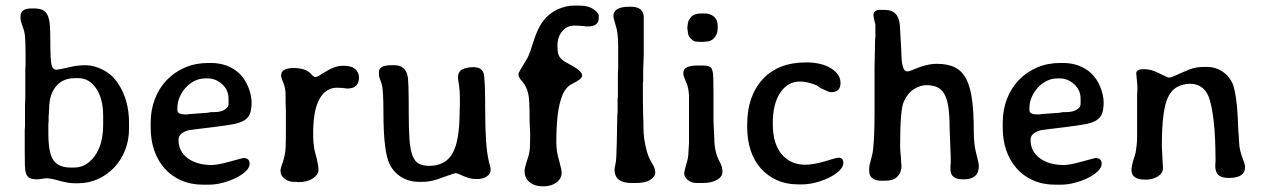

<svg xmlns="http://www.w3.org/2000/svg" viewBox="-20 -651 4493 683"><path d="M68 -114V-191L69 -201V-281L70 -301V-403L71 -423V-443Q71 -473 70.5 -492.5Q70 -512 69 -521Q68 -537 60 -558Q53 -578 53 -584V-593Q53 -621 92 -621H100Q119 -621 130.5 -616Q142 -611 148.5 -598.5Q155 -586 157 -564.5Q159 -543 159 -509Q159 -439 163 -422Q167 -403 181 -403Q188 -403 222 -411Q238 -415 253 -417Q268 -419 284 -419Q315 -419 347.5 -402Q380 -385 400 -354Q439 -296 439 -214V-193Q439 -153 425.5 -118Q412 -83 387.5 -56.5Q363 -30 329.5 -14.5Q296 1 256 1H247Q223 1 191 -8Q160 -17 144 -17L115 -13Q96 -13 86.5 -17.5Q77 -22 73 -33Q69 -44 68.5 -63.5Q68 -83 68 -114ZM231 -55H244Q287 -55 317 -96Q347 -137 347 -209V-238Q347 -300 322 -336.5Q297 -373 259 -373H247Q203 -373 179 -343.5Q155 -314 155 -266Q154 -259 154 -254.5Q154 -250 154 -248L153 -240V-222L152 -208V-176Q152 -106 170.5 -80.5Q189 -55 231 -55Z M722 6H703Q659 6 624 -9.5Q589 -25 565 -52.5Q541 -80 528.5 -116.5Q516 -153 516 -196V-215Q516 -260 531 -299Q546 -338 573.5 -366.5Q601 -395 638.5 -411Q676 -427 721 -427H730Q790 -427 830 -391Q852 -370 863.5 -340.5Q875 -311 875 -287Q875 -261 869 -246Q863 -231 847.5 -222Q832 -213 806 -208.5Q780 -204 740 -199Q700 -194 678.5 -191.5Q657 -189 652 -188Q615 -178 615 -154Q615 -112 648 -88Q681 -64 733 -64Q754 -64 797 -76Q820 -82 832 -85.5Q844 -89 846 -89Q868 -89 868 -68Q868 -55 854.5 -42Q841 -29 820 -18.5Q799 -8 773 -1Q747 6 722 6ZM739 -252Q746 -252 755 -253Q764 -254 772.5 -257.5Q781 -261 787 -267Q793 -273 793 -282V-300Q793 -331 770 -351.5Q747 -372 720 -372H709Q690 -372 672 -363Q654 -354 640.5 -339Q627 -324 619 -305.5Q611 -287 611 -267V-259Q611 -244 639 -244H649L651 -245L720 -250Q722 -251 724.5 -251Q727 -251 730 -252Z M1179 -339Q1139 -339 1116.5 -299Q1094 -259 1094 -176Q1094 -158 1095 -146Q1096 -134 1097.5 -124.5Q1099 -115 1101.5 -106.5Q1104 -98 1107 -86Q1109 -75 1111 -65Q1113 -55 1113 -47Q1113 -30 1093 -16.5Q1073 -3 1041 -3L1034 -4H1026Q1006 -4 992 -15.5Q978 -27 978 -41V-48Q978 -52 987 -77Q995 -103 996 -126Q997 -149 997 -189V-260L996 -283V-314Q996 -335 988 -357Q980 -374 980 -383Q980 -409 1025 -409Q1071 -409 1090 -384Q1097 -377 1103 -377Q1109 -377 1125 -388Q1169 -417 1197 -417H1204Q1230 -417 1243.5 -405.5Q1257 -394 1257 -375Q1257 -336 1215 -336Q1197 -339 1179 -339Z M1429 -385Q1432 -375 1433 -342Q1434 -309 1434 -251Q1434 -194 1436.5 -157Q1439 -120 1447 -98.5Q1455 -77 1469.5 -69Q1484 -61 1507 -61Q1564 -61 1589.5 -105Q1615 -149 1615 -255L1616 -278V-301Q1616 -324 1613 -348Q1611 -360 1610 -366.5Q1609 -373 1609 -375Q1609 -395 1623.5 -403.5Q1638 -412 1665 -412Q1693 -412 1700 -391Q1706 -378 1706 -255Q1706 -130 1719 -77L1725 -53V-44Q1725 -33 1712 -23.5Q1699 -14 1675 -14Q1652 -14 1628 -25Q1607 -35 1601 -35Q1597 -35 1555 -20Q1535 -12 1517.5 -8Q1500 -4 1484 -4H1472Q1437 -4 1409.5 -20Q1382 -36 1367 -65Q1344 -109 1344 -249Q1344 -332 1338 -351Q1338 -351 1333 -366Q1328 -377 1328 -386V-395Q1328 -419 1372 -419H1383Q1419 -419 1429 -385Z M2024 -560Q1997 -560 1980 -540Q1963 -520 1963 -488Q1963 -472 1965 -462.5Q1967 -453 1973 -445.5Q1979 -438 1989.5 -431.5Q2000 -425 2017 -416Q2051 -397 2051 -382Q2051 -370 2016 -353Q1991 -341 1979 -308Q1968 -279 1963.5 -238.5Q1959 -198 1959 -144Q1959 -111 1969 -80Q1978 -46 1978 -37Q1978 -16 1959.5 -2Q1941 12 1912 12Q1883 12 1864.5 -2.5Q1846 -17 1846 -43Q1846 -52 1853 -74Q1857 -86 1859.5 -94.5Q1862 -103 1863.5 -112.5Q1865 -122 1865.5 -136.5Q1866 -151 1866 -175L1864 -216Q1864 -254 1863 -279.5Q1862 -305 1859 -318Q1853 -343 1839 -360Q1824 -375 1824 -388Q1824 -392 1857 -446Q1863 -457 1878 -504Q1893 -552 1913 -577.5Q1933 -603 1962 -617Q1993 -631 2020 -631H2042Q2074 -631 2091 -618Q2110 -605 2110 -595V-587Q2110 -557 2071 -557Q2068 -557 2064.5 -557Q2061 -557 2058 -558Q2047 -559 2039 -559.5Q2031 -560 2024 -560Z M2162 -593Q2162 -627 2218 -627H2225Q2266 -627 2270 -594V-453L2268 -404V-363L2267 -355V-290L2268 -235Q2269 -230 2269 -196Q2269 -164 2277 -128.5Q2285 -93 2298 -73Q2311 -53 2311 -37Q2311 -23 2293.5 -11.5Q2276 0 2242 0H2227Q2166 0 2166 -48Q2166 -50 2167 -55.5Q2168 -61 2170 -71Q2172 -80 2172.5 -97Q2173 -114 2174 -140L2176 -243L2177 -251V-300L2178 -308V-390L2179 -406V-487Q2179 -536 2170 -561Q2162 -588 2162 -593Z M2480 0H2458Q2440 0 2427 -10.5Q2414 -21 2414 -34Q2414 -43 2422 -69Q2429 -90 2429 -110L2431 -143V-312Q2429 -337 2424 -351L2420 -360Q2411 -383 2411 -384V-393Q2411 -418 2463 -418H2478Q2494 -418 2502 -415Q2510 -412 2513.5 -402Q2517 -392 2517.5 -372Q2518 -352 2518 -318V-220L2521 -159Q2521 -108 2542 -72Q2550 -56 2550 -40Q2550 -22 2530 -11Q2510 0 2480 0ZM2473 -603H2488Q2506 -603 2519.5 -592Q2533 -581 2533 -559V-549Q2533 -531 2521.5 -517Q2510 -503 2491 -503L2483 -502H2469Q2465 -503 2456 -503Q2448 -503 2437.5 -513.5Q2427 -524 2427 -537L2425 -551V-553L2427 -567Q2427 -577 2438 -590Q2449 -603 2473 -603Z M2831 5H2822Q2777 5 2743 -10.5Q2709 -26 2685.5 -53Q2662 -80 2650 -117Q2638 -154 2638 -198V-208Q2638 -309 2693 -369Q2748 -429 2848 -429Q2902 -429 2936 -408Q2970 -387 2970 -356Q2970 -323 2936 -323Q2932 -323 2925 -326Q2918 -329 2910 -332.5Q2902 -336 2895.5 -340Q2889 -344 2886 -347Q2853 -361 2825 -361Q2783 -361 2756 -322Q2729 -283 2729 -211Q2729 -139 2761 -102Q2793 -65 2844 -65Q2872 -65 2914 -77Q2954 -90 2963 -90Q2980 -90 2980 -71Q2980 -58 2966.5 -44.5Q2953 -31 2931 -20Q2909 -9 2883 -2Q2857 5 2831 5Z M3462 -61Q3462 -13 3408 -13Q3384 -13 3372.5 -21.5Q3361 -30 3361 -50V-60L3362 -70V-93L3358 -197Q3358 -241 3353.5 -270.5Q3349 -300 3339 -317Q3329 -334 3313.5 -341Q3298 -348 3276 -348Q3253 -348 3230.5 -333.5Q3208 -319 3195 -289Q3182 -262 3182 -133Q3182 -115 3185 -89Q3186 -78 3186 -69Q3187 -65 3187 -62Q3187 -38 3172.5 -23Q3158 -8 3128 -8H3117Q3072 -8 3072 -43V-54Q3072 -60 3077 -78L3083 -102Q3091 -140 3091 -251V-414L3093 -510L3094 -523V-549Q3094 -555 3094 -560.5Q3094 -566 3092 -571L3090 -580Q3087 -594 3087 -596Q3087 -616 3111 -616H3122Q3144 -616 3156 -609.5Q3168 -603 3174 -589.5Q3180 -576 3181.5 -555.5Q3183 -535 3184 -508Q3186 -480 3186.5 -459.5Q3187 -439 3189 -425Q3194 -397 3207 -397Q3210 -397 3214 -398Q3218 -399 3223 -401L3233 -405Q3277 -424 3313 -424Q3352 -424 3377.5 -411Q3403 -398 3417.5 -369.5Q3432 -341 3438 -295.5Q3444 -250 3444 -185Q3444 -137 3453 -104Q3462 -70 3462 -61Z M3753 6H3734Q3690 6 3655 -9.5Q3620 -25 3596 -52.5Q3572 -80 3559.5 -116.5Q3547 -153 3547 -196V-215Q3547 -260 3562 -299Q3577 -338 3604.5 -366.5Q3632 -395 3669.5 -411Q3707 -427 3752 -427H3761Q3821 -427 3861 -391Q3883 -370 3894.5 -340.5Q3906 -311 3906 -287Q3906 -261 3900 -246Q3894 -231 3878.5 -222Q3863 -213 3837 -208.5Q3811 -204 3771 -199Q3731 -194 3709.5 -191.5Q3688 -189 3683 -188Q3646 -178 3646 -154Q3646 -112 3679 -88Q3712 -64 3764 -64Q3785 -64 3828 -76Q3851 -82 3863 -85.5Q3875 -89 3877 -89Q3899 -89 3899 -68Q3899 -55 3885.5 -42Q3872 -29 3851 -18.5Q3830 -8 3804 -1Q3778 6 3753 6ZM3770 -252Q3777 -252 3786 -253Q3795 -254 3803.5 -257.5Q3812 -261 3818 -267Q3824 -273 3824 -282V-300Q3824 -331 3801 -351.5Q3778 -372 3751 -372H3740Q3721 -372 3703 -363Q3685 -354 3671.5 -339Q3658 -324 3650 -305.5Q3642 -287 3642 -267V-259Q3642 -244 3670 -244H3680L3682 -245L3751 -250Q3753 -251 3755.5 -251Q3758 -251 3761 -252Z M4055 -12H4054Q4005 -12 4005 -46Q4005 -60 4013 -86Q4018 -98 4020 -109.5Q4022 -121 4023.5 -135Q4025 -149 4025 -167Q4025 -185 4025 -211V-314Q4026 -325 4026 -332.5Q4026 -340 4026 -345L4022 -390Q4022 -405 4049 -405Q4076 -405 4104 -390Q4133 -375 4139 -375Q4146 -375 4165 -384Q4184 -393 4209 -403Q4234 -413 4261 -413H4273Q4305 -413 4330 -395.5Q4355 -378 4367 -348Q4372 -332 4376.5 -304Q4381 -276 4383 -234L4385 -187Q4387 -167 4388 -142.5Q4389 -118 4399 -92Q4409 -66 4409 -56Q4409 -18 4351 -18Q4326 -18 4314.5 -28Q4303 -38 4303 -62L4304 -78Q4304 -163 4297.5 -219.5Q4291 -276 4280 -306Q4261 -353 4213 -353Q4190 -353 4168.5 -342Q4147 -331 4135 -305Q4113 -261 4113 -131L4117 -53Q4117 -35 4099 -23.5Q4081 -12 4055 -12Z"/></svg>

Font: Stylish
Style: Regular
Weight: 400
Version: Version 1.64